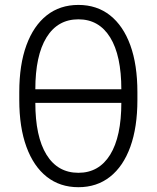

<svg xmlns="http://www.w3.org/2000/svg" viewBox="-20 -758 643 788"><path d="M301.8 10.3Q226.1 10.3 171.9 -32.5Q117.7 -75.2 88.4 -155.5Q59.1 -235.8 59.1 -347.7V-379.9Q59.1 -492.2 88.4 -572.3Q117.7 -652.3 171.9 -695.1Q226.1 -737.8 301.8 -737.8Q377.4 -737.8 431.6 -695.1Q485.8 -652.3 514.9 -572.3Q543.9 -492.2 543.9 -379.9V-347.7Q543.9 -235.8 514.9 -155.5Q485.8 -75.2 431.6 -32.5Q377.4 10.3 301.8 10.3ZM301.8 -48.8Q386.2 -48.8 432.1 -123Q478 -197.3 478 -336.9V-390.6Q478 -530.3 432.1 -604.5Q386.2 -678.7 301.8 -678.7Q216.8 -678.7 170.9 -604.5Q125 -530.3 125 -390.6V-336.9Q125 -197.3 170.9 -123Q216.8 -48.8 301.8 -48.8ZM105.5 -335.9V-391.6H500V-335.9Z"/></svg>

Font: Inter 18pt Light
Style: Regular
Weight: 300
Designer: Rasmus Andersson
Foundry: rsms
Version: Version 4.001;git-66647c0bb